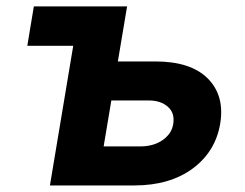

<svg xmlns="http://www.w3.org/2000/svg" viewBox="-20 -565 745 585"><path d="M63.2 -425.4 83.1 -545.5H367.2L339.1 -377.8H453.1Q561.1 -377.8 612.9 -326Q665.1 -273.8 650.9 -188.2Q636.7 -103.3 567.5 -51.8Q497.5 0 389.6 0H132.1L203.1 -425.4ZM295.8 -119H409.4Q425.4 -119 441.8 -123Q458.1 -127.1 471.8 -135.7Q485.4 -144.2 495.2 -157Q505 -169.7 507.8 -187.1Q513.1 -220.2 492.2 -239Q470.2 -258.9 433.6 -258.9H319.2Z"/></svg>

Font: Inter P
Style: Bold Italic
Weight: 700
Italic angle: 9.39999°
Designer: Rasmus Andersson
Foundry: rsms
Version: Version 3.018;git-588b23468